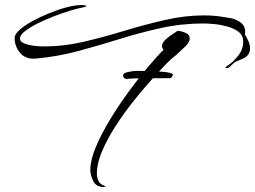

<svg xmlns="http://www.w3.org/2000/svg" viewBox="-20 -679 1011 761"><path d="M878 -409Q874 -409 874 -411Q874 -414 881 -418Q903 -432 923.5 -457.5Q944 -483 944 -514Q944 -538 926.5 -552Q909 -566 882.5 -573.5Q856 -581 830 -583.5Q804 -586 787 -586Q699 -586 616 -567.5Q533 -549 453 -524Q373 -499 291.5 -477Q210 -455 123 -447Q83 -443 60.5 -468.5Q38 -494 38 -529Q38 -543 57.5 -560.5Q77 -578 108 -595Q139 -612 174.5 -626.5Q210 -641 244 -650Q278 -659 303 -659H306Q311 -659 316.5 -658Q322 -657 322 -655Q322 -652 306 -649Q289 -646 259 -637Q229 -628 195 -615Q161 -602 130 -586.5Q99 -571 79 -555.5Q59 -540 59 -526Q59 -511 87 -503Q115 -495 158 -495Q233 -495 312 -513.5Q391 -532 471.5 -556.5Q552 -581 632.5 -599.5Q713 -618 789 -618Q827 -618 864 -612Q879 -610 895 -607Q911 -604 924 -596Q938 -589 946 -576.5Q954 -564 951 -542Q956 -534 963.5 -518.5Q971 -503 971 -486Q971 -474 964 -463Q957 -452 937 -444L915 -435Q910 -433 900.5 -423.5Q891 -414 886 -411Q882 -409 878 -409ZM390 62Q361 62 349.5 38.5Q338 15 338 -6Q338 -44 359.5 -95.5Q381 -147 415.5 -204Q450 -261 489.5 -315Q529 -369 566 -413Q603 -457 628 -481Q622 -489 622 -496Q622 -508 634 -520Q646 -532 661 -541.5Q676 -551 684 -557Q698 -556 715 -549Q732 -542 732 -527Q732 -512 715.5 -496Q699 -480 689 -471Q682 -464 674.5 -458Q667 -452 660 -446Q653 -440 647.5 -434.5Q642 -429 638 -425Q613 -399 577.5 -359.5Q542 -320 505 -273Q468 -226 436 -176Q404 -126 384 -78.5Q364 -31 364 9Q364 25 370.5 38.5Q377 52 394 57Q396 58 397 58.5Q398 59 398 59Q398 62 390 62ZM482 -366Q479 -366 473.5 -369Q468 -372 468 -381Q468 -389 487 -393.5Q506 -398 524 -398Q535 -398 560 -397.5Q585 -397 610.5 -395.5Q636 -394 646 -392Q649 -391 657 -389Q665 -387 665 -383Q665 -379 661 -374Q657 -369 654 -369Q628 -369 592 -369Q556 -369 525 -368.5Q494 -368 482 -366Z"/></svg>

Font: The Nautigal
Style: Regular
Weight: 400
Designer: Robert E. Leuschke
Foundry: Robert E. Leuschke
Version: Version 1.100; ttfautohint (v1.8.3)